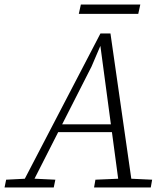

<svg xmlns="http://www.w3.org/2000/svg" viewBox="-43 -823 734 843"><path d="M-23 0 -16 -34 81 -39H97L200 -34L193 0ZM46 0 398 -676H442L539 0H481L397 -627H400L359 -531L89 0ZM198 -243 204 -277H476L475 -243ZM370 0 376 -34 493 -39H518L625 -34L619 0ZM303 -762 312 -803H573L564 -762Z"/></svg>

Font: Source Serif 4 Light
Style: Italic
Weight: 300
Italic angle: -12°
Designer: Frank Grießhammer
Foundry: Adobe Systems Incorporated
Version: Version 4.004;hotconv 1.0.116;makeotfexe 2.5.65601